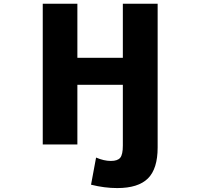

<svg xmlns="http://www.w3.org/2000/svg" viewBox="-20 -752 1040 1002"><path d="M383.8 -732.4V-450.2H621.1V-732.4H802.7V17.6Q802.7 128.9 752 179.2Q701.2 229.5 591.8 229.5Q525.4 229.5 455.1 211.9L481.4 70.3Q522.5 87.9 558.6 87.9Q593.8 87.9 607.4 71.3Q621.1 54.7 621.1 7.8V-309.6H383.8V2H203.1V-732.4Z"/></svg>

Font: GenEi Gothic M Heavy
Style: Regular
Weight: 800
Designer: o_tamon (Modified); [Source Han Sans]
Ryoko NISHIZUKA  (kana & ideographs); Paul D. Hunt (Latin, Greek & Cyrillic); Wenl
Version: Version 1.1a;Original Version 1.004